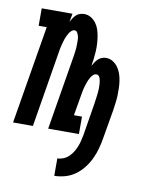

<svg xmlns="http://www.w3.org/2000/svg" viewBox="-97 -600 681 867"><g transform="rotate(10 243.5 -166.5)"><path d="M212 205V125Q226 125 239.5 119.5Q253 114 264 103.5Q275 93 282.5 80.5Q290 68 295.5 54.5Q301 41 304 27.5Q307 14 310 0L334 -147Q335 -156 336.5 -165Q338 -174 339 -183.5Q340 -193 341 -202Q342 -211 342 -220Q342 -229 341.5 -237.5Q341 -246 339.5 -255Q338 -264 333.5 -271.5Q329 -279 320 -279Q312 -279 306 -273.5Q300 -268 295.5 -261Q291 -254 288 -247Q285 -240 282.5 -232.5Q280 -225 277.5 -217.5Q275 -210 273.5 -202.5Q272 -195 270.5 -187.5Q269 -180 268 -173L252 -80H289V0H148L202 -326Q204 -335 205 -344Q206 -353 207.5 -362Q209 -371 209.5 -380Q210 -389 210 -398Q210 -407 210 -416Q210 -425 208 -433.5Q206 -442 201.5 -450Q197 -458 188 -458Q181 -458 174.5 -452Q168 -446 164 -439.5Q160 -433 156.5 -425.5Q153 -418 150.5 -411Q148 -404 146 -396.5Q144 -389 142 -381.5Q140 -374 138.5 -366.5Q137 -359 136 -352L78 0H-13L62 -450H25V-530H166L159 -492Q164 -501 169.5 -509.5Q175 -518 182.5 -525Q190 -532 200 -535Q210 -538 219 -538Q236 -538 250 -529.5Q264 -521 273.5 -508Q283 -495 288 -479.5Q293 -464 295.5 -448Q298 -432 299 -415Q300 -398 299 -381Q298 -364 296 -347Q294 -330 291 -313Q296 -322 301.5 -330.5Q307 -339 314.5 -346Q322 -353 331.5 -356.5Q341 -360 351 -360Q368 -360 382 -351Q396 -342 405 -329.5Q414 -317 419.5 -301.5Q425 -286 427.5 -269.5Q430 -253 430.5 -236Q431 -219 430.5 -202Q430 -185 427.5 -168Q425 -151 423 -134L400 0Q396 24 389.5 48Q383 72 372 95.5Q361 119 344.5 140Q328 161 307 176Q286 191 261 198Q236 205 212 205Z"/></g></svg>

Font: Iosevka Slab Medium
Style: Italic
Weight: 500
Italic angle: -9°
Monospace: yes
Designer: Belleve Invis
Foundry: Belleve Invis
Version: Version 11.1.0; ttfautohint (v1.8.3)